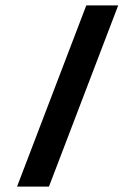

<svg xmlns="http://www.w3.org/2000/svg" viewBox="-20 -687 498 707"><path d="M415.2 -667H297.7L42.8 0H160.3Z"/></svg>

Font: Din Kursivschrift
Style: Extended Italic
Weight: 400
Version: Version 1.089